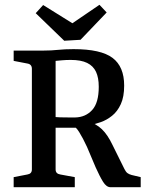

<svg xmlns="http://www.w3.org/2000/svg" viewBox="-20 -781 619 801"><path d="M37 0V-42L94 -53Q113 -56 113 -74V-494Q113 -513 94 -516L37 -527V-570H162Q194 -570 222 -573Q250 -576 287 -576Q401 -576 449.5 -539.5Q498 -503 498 -424Q498 -377 484 -346.5Q470 -316 447.5 -298Q425 -280 400.5 -271.5Q376 -263 355 -259L322 -248Q286 -248 252.5 -248Q219 -248 197 -248V-295Q211 -292 230.5 -291.5Q250 -291 268 -291Q286 -291 294 -291Q337 -292 364.5 -322Q392 -352 392 -419Q392 -457 380.5 -481.5Q369 -506 343.5 -518.5Q318 -531 275 -531Q256 -531 239 -529.5Q222 -528 212 -527V-74Q212 -56 232 -53L292 -42V0ZM441 0Q424 0 410 -22.5Q396 -45 379 -83L343 -168Q326 -205 310 -230.5Q294 -256 275 -263L343 -277Q381 -265 405 -242Q429 -219 449 -177L499 -76Q505 -64 511.5 -59Q518 -54 529 -51L567 -42V0ZM425 -729 316 -615 248 -611 129 -726 160 -760 282 -684 395 -761Z"/></svg>

Font: Yrsa Medium
Style: Regular
Weight: 500
Designer: Anna Giedrys (Yrsa+Rasa design), David Brezina (Yrsa art-direction, Rasa art-direction, design)
Foundry: Rosetta Type Foundry
Version: Version 2.004